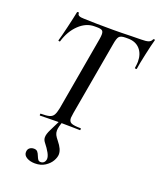

<svg xmlns="http://www.w3.org/2000/svg" viewBox="-166 -754 939 1131"><g transform="rotate(20 303.5 -189.0)"><path d="M123 -12Q159 -12 177 -17Q195 -22 203.5 -36.5Q212 -51 218 -81L299 -544Q302 -562 302 -574Q302 -592 293 -598Q284 -604 261 -604H245Q193 -604 149 -562Q105 -520 85 -452Q85 -450 81 -450Q78 -450 75.5 -451.5Q73 -453 74 -454Q82 -480 97.5 -545.5Q113 -611 120 -647Q121 -650 127 -649.5Q133 -649 132 -646Q129 -625 171 -625Q245 -622 354 -622Q405 -622 467 -624L530 -625Q560 -625 575 -630Q590 -635 596 -650Q598 -653 603 -652.5Q608 -652 607 -648Q598 -617 583 -548Q568 -479 565 -454Q565 -452 560 -452Q552 -452 553 -456Q557 -484 557 -495Q557 -545 530 -574.5Q503 -604 456 -604H440Q410 -604 400 -592Q390 -580 384 -542L303 -81Q299 -55 299 -50Q299 -27 315 -19.5Q331 -12 374 -12Q376 -12 376 -6Q376 0 374 0Q342 0 324 -1L248 -2L176 -1Q157 0 123 0Q121 0 121 -6Q121 -12 123 -12ZM119 231Q119 213 130 204Q141 195 157 195Q172 195 179.5 203.5Q187 212 193 228Q198 241 203.5 248.5Q209 256 220 256Q232 256 240 248.5Q248 241 250 227Q251 211 239 189Q227 167 204 138Q194 125 194 109Q194 90 209 60L249 -21H265Q247 26 247 48Q247 63 253 75Q259 87 273 104Q290 125 298 142.5Q306 160 306 176Q306 195 293 218Q280 241 254 258Q228 275 191 275Q161 275 140 263Q119 251 119 231Z"/></g></svg>

Font: Cormorant Infant SemiBold
Style: Italic
Weight: 600
Italic angle: -10°
Designer: Christian Thalmann (Catharsis Fonts)
Foundry: Catharsis Fonts
Version: Version 4.000